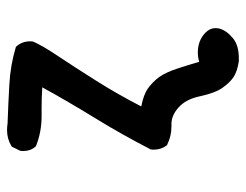

<svg xmlns="http://www.w3.org/2000/svg" viewBox="-96 -457 692 540"><g transform="rotate(-90 250.0 -187.0)"><path d="M216.3 -416H192.9Q148.4 -416 108.4 -432.1L107.4 -433.6Q95.2 -447.3 95.2 -467.8Q95.2 -470.7 95.7 -475.6L107.4 -499.5L109.4 -501Q129.4 -513.2 154.3 -513.2Q163.1 -513.2 172.9 -511.7Q227.1 -509.8 281.2 -506.8Q336.4 -503.9 388.2 -488.3L389.6 -486.8Q403.8 -470.7 403.8 -448.2Q403.8 -444.8 403.3 -440.4Q392.6 -415 363 -370.8Q333.5 -326.7 293.7 -263.7Q253.9 -200.7 220.7 -135.7Q253.4 -129.4 271 -117.2Q290.5 -103 303.5 -85Q316.4 -66.9 326.9 -34.9Q337.4 -2.9 346.2 27.3Q358.9 23.4 372.1 23.4Q406.7 23.4 428.7 45.4Q440.9 57.6 440.9 72.8Q440.9 77.6 439.9 83Q434.6 104 412.6 122.1Q392.6 138.7 356.4 138.7Q350.6 138.7 347.7 138.7Q318.4 134.3 302.7 123.5Q287.6 113.3 272.9 92.5Q258.3 71.8 249 28.3Q240.7 -10.7 217.3 -31.2Q195.3 -50.8 171.4 -50.8H164.6Q137.2 -50.8 113.8 -62.5L111.8 -63L110.8 -64.5Q99.1 -80.1 99.1 -100.6Q99.1 -103.5 99.6 -108.9Q141.6 -190.4 188 -265.9Q234.4 -341.3 274.4 -414.1Q246.1 -416 216.3 -416Z"/></g></svg>

Font: Bakudai
Style: Bold
Weight: 700
Version: Version 1.48